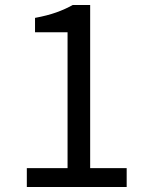

<svg xmlns="http://www.w3.org/2000/svg" viewBox="-20 -753 595 773"><path d="M88 0V-76H252V-623H121V-681Q170 -690 206.5 -703Q243 -716 273 -733H343V-76H490V0Z"/></svg>

Font: Noto Sans TC
Style: Regular
Weight: 400
Designer: Ryoko NISHIZUKA  (kana, bopomofo & ideographs); Paul D. Hunt (Latin, Greek & Cyrillic); Sandoll Communications , Soo-you
Foundry: Adobe
Version: Version 2.004-H2;hotconv 1.0.118;makeotfexe 2.5.65603